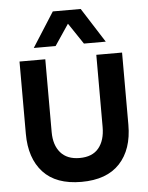

<svg xmlns="http://www.w3.org/2000/svg" viewBox="-55 -820 678 877"><g transform="rotate(-5 284.0 -381.5)"><path d="M48.8 -229V-560.1H167V-226.1Q167 -166.5 197 -131.8Q227.1 -97.2 284.2 -97.2Q342.8 -97.2 371.8 -132.6Q400.9 -168 400.9 -229V-560.1H519V-229Q519 -116.2 459.2 -52Q399.4 12.2 283.2 12.2Q167 12.2 107.9 -52Q48.8 -116.2 48.8 -229ZM119.1 -616.2 220.2 -774.9H348.1L449.2 -616.2H349.1L284.2 -712.9L219.2 -616.2Z"/></g></svg>

Font: TASA Explorer SemiBold
Style: Regular
Weight: 600
Designer: Weizhong Zhang
Foundry: Local Remote
Version: Version 1.000;Glyphs 3.1.2 (3151)